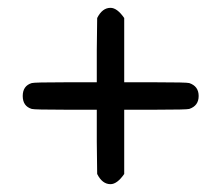

<svg xmlns="http://www.w3.org/2000/svg" viewBox="-20 -551 565 490"><path d="M297 -107Q279 -81 262 -81Q241 -81 228 -107L227 -189V-271H147Q67 -271 61 -273Q38 -280 38 -306Q38 -332 61 -339Q67 -341 147 -341H227V-423L228 -505Q241 -531 262 -531Q279 -531 297 -505V-341H377Q457 -341 463 -339Q487 -331 487 -306Q487 -281 463 -273Q457 -271 377 -271H297Z"/></svg>

Font: KaTeX_Typewriter
Style: Regular
Weight: 400
Version: Version 1.1; ttfautohint (v1.3)